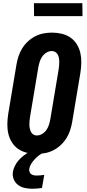

<svg xmlns="http://www.w3.org/2000/svg" viewBox="-20 -945 540 1189"><path d="M207 8Q176 8 146.5 1Q117 -6 93 -22.5Q69 -39 53.5 -64Q38 -89 31.5 -117.5Q25 -146 25.5 -177Q26 -208 31 -240L82 -545Q86 -570 94.5 -596Q103 -622 117.5 -645.5Q132 -669 153 -688.5Q174 -708 198.5 -720.5Q223 -733 249.5 -738Q276 -743 302 -743Q333 -743 362.5 -736Q392 -729 416 -712.5Q440 -696 455.5 -671Q471 -646 477.5 -617.5Q484 -589 483.5 -558Q483 -527 478 -495L427 -190Q423 -165 414.5 -139Q406 -113 391.5 -89.5Q377 -66 356 -46.5Q335 -27 310.5 -14.5Q286 -2 259.5 3Q233 8 207 8ZM208 -106Q226 -106 242.5 -116.5Q259 -127 269 -142.5Q279 -158 284 -175Q289 -192 292 -209L343 -514Q345 -526 346 -538Q347 -550 347 -562Q347 -574 345 -585.5Q343 -597 337.5 -607Q332 -617 322.5 -623Q313 -629 301 -629Q283 -629 266.5 -618.5Q250 -608 240 -592.5Q230 -577 225 -560Q220 -543 217 -526L166 -221Q164 -209 163 -197Q162 -185 162 -173Q162 -161 164.5 -149.5Q167 -138 172 -128Q177 -118 186.5 -112Q196 -106 208 -106ZM182 224Q157 224 133.5 219Q110 214 92 200.5Q74 187 65 165Q56 143 60 119Q63 100 72.5 81.5Q82 63 95.5 47.5Q109 32 126 19Q143 6 161 -4L168 -8H253L252 0Q236 6 221.5 17Q207 28 195 41Q183 54 173.5 69Q164 84 161 101Q160 110 163 119Q166 128 172.5 133Q179 138 188 140Q197 142 206 142Q218 142 230 141Q242 140 254 138L240 219Q225 221 210.5 222.5Q196 224 182 224ZM191 -845 190 -925H490L491 -845Z"/></svg>

Font: Iosevka Curly Heavy
Style: Italic
Weight: 900
Italic angle: -9°
Monospace: yes
Designer: Belleve Invis
Foundry: Belleve Invis
Version: Version 22.1.2; ttfautohint (v1.8.4)